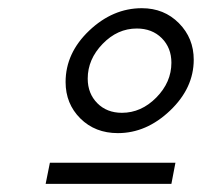

<svg xmlns="http://www.w3.org/2000/svg" viewBox="-20 -765 490 466"><path d="M139.2 -565.9Q139.2 -636.2 196.5 -690.7Q253.9 -745.1 324.2 -745.1Q378.4 -745.1 414.3 -708.7Q450.2 -672.4 450.2 -620.1Q450.2 -551.3 392.8 -496.6Q335.4 -441.9 266.1 -441.9Q210.9 -441.9 175 -477.5Q139.2 -513.2 139.2 -565.9ZM275.9 -491.2Q322.8 -491.2 359.4 -528.3Q396 -565.4 396 -612.8Q396 -648.9 372.6 -672.4Q349.1 -695.8 312 -695.8Q265.1 -695.8 229 -658.4Q192.9 -621.1 192.9 -574.2Q192.9 -538.1 216.1 -514.6Q239.3 -491.2 275.9 -491.2ZM90.8 -318.8 101.1 -370.1H405.8L396 -318.8Z"/></svg>

Font: Involve
Style: Italic
Weight: 400
Italic angle: -10.5°
Designer: Stefan Peev
Foundry: Context Ltd.
Version: Version 1.001